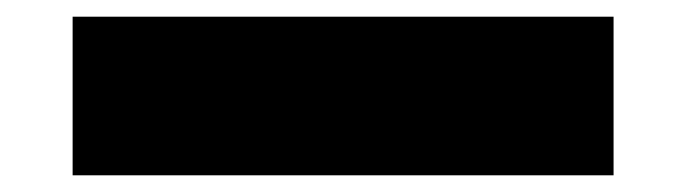

<svg xmlns="http://www.w3.org/2000/svg" viewBox="-20 22 812 230"><path d="M67 42H715V232H67Z"/></svg>

Font: Parkinsans Light ExtraBold
Style: Regular
Weight: 800
Version: Version 1.000